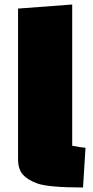

<svg xmlns="http://www.w3.org/2000/svg" viewBox="-20 -818 411 851"><path d="M60 -780 300 -798V-172Q319 -168 334 -166Q349 -164 359 -163L348 13Q195 13 145 -5Q103 -20 81.5 -44Q60 -68 60 -113Z"/></svg>

Font: Black Han Sans
Style: Regular
Weight: 400
Width: 7
Designer: ZESSTYPE
Foundry: ZESSTYPE
Version: Version 1.00